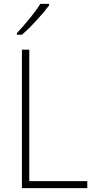

<svg xmlns="http://www.w3.org/2000/svg" viewBox="-20 -970 490 990"><path d="M233 -942V-950H188C159 -904 109 -844 67 -799V-791H93C140 -831 200 -897 233 -942ZM93 0H430V-36H131V-714H93Z"/></svg>

Font: Noto Sans Devanagari UI SemiCondensed ExtraLight
Style: Regular
Weight: 200
Width: 4
Designer: Jelle Bosma - Monotype Design Team
Foundry: Monotype Imaging Inc.
Version: Version 2.004